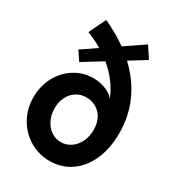

<svg xmlns="http://www.w3.org/2000/svg" viewBox="-195 -925 951 1046"><g transform="rotate(30 281.0 -402.0)"><path d="M371.6 -676.8Q450.2 -603.5 491.7 -512Q533.2 -420.4 533.2 -312Q533.2 -216.3 500.7 -143.8Q468.3 -71.3 410.6 -31.7Q353 7.8 278.8 7.8Q211.4 7.8 154.3 -25.6Q97.2 -59.1 63.5 -118.2Q29.8 -177.2 29.8 -250.5Q29.8 -320.8 60.8 -378.4Q91.8 -436 145 -469.5Q198.2 -502.9 262.7 -502.9Q299.8 -502.9 336.2 -489.7Q372.6 -476.6 392.6 -452.6H393.6Q355.5 -545.4 271.5 -614.7L149.9 -540L111.8 -596.7L206.1 -660.6Q162.6 -686.5 111.8 -706.5L163.1 -812Q241.7 -776.4 307.1 -729.5L426.8 -810.5L473.6 -739.7ZM403.3 -258.8Q403.3 -299.3 387.5 -329.8Q371.6 -360.4 343.8 -376.7Q315.9 -393.1 281.2 -393.1Q247.1 -393.1 219.5 -376Q191.9 -358.9 175.8 -327.6Q159.7 -296.4 159.7 -256.3Q159.7 -215.3 175.8 -182.4Q191.9 -149.4 219.5 -130.6Q247.1 -111.8 280.3 -111.8Q314.9 -111.8 343 -131.1Q371.1 -150.4 387.2 -184.1Q403.3 -217.8 403.3 -258.8Z"/></g></svg>

Font: Reddit Mono
Style: Bold
Weight: 700
Designer: Stephen Hutchings
Foundry: Reddit
Version: Version 1.009